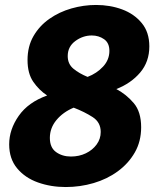

<svg xmlns="http://www.w3.org/2000/svg" viewBox="-20 -741 630 774"><path d="M245 13Q185 13 133 -5.5Q81 -24 49 -62.5Q17 -101 17 -159Q17 -219 55.5 -274Q94 -329 170 -356Q137 -378 114 -411.5Q91 -445 91 -499Q91 -554 115 -595.5Q139 -637 179 -665Q219 -693 268 -707Q317 -721 367 -721Q424 -721 472.5 -703Q521 -685 551.5 -648Q582 -611 582 -554Q582 -492 545 -448.5Q508 -405 449 -382Q490 -360 519.5 -325Q549 -290 549 -228Q549 -171 523.5 -126.5Q498 -82 455 -50.5Q412 -19 357.5 -3Q303 13 245 13ZM253 -515Q253 -483 276 -464Q299 -445 333 -431Q370 -445 395.5 -472.5Q421 -500 421 -536Q421 -568 399.5 -583Q378 -598 350 -598Q314 -598 283.5 -575.5Q253 -553 253 -515ZM181 -185Q181 -146 206 -128Q231 -110 266 -110Q299 -110 326 -123Q353 -136 369.5 -158.5Q386 -181 386 -209Q386 -248 353.5 -269Q321 -290 277 -307Q234 -289 207.5 -257Q181 -225 181 -185Z"/></svg>

Font: Bitter ExtraBold
Style: Italic
Weight: 800
Italic angle: -9°
Designer: Sol Matas, and Bitter project Authors
Foundry: Sol Matas
Version: Version 2.001